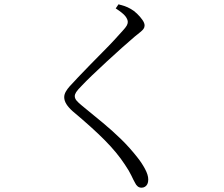

<svg xmlns="http://www.w3.org/2000/svg" viewBox="-20 -812 1040 891"><path d="M637 59Q626 59 618.5 52.5Q611 46 607 37Q599 23 589.5 2.5Q580 -18 559 -49Q523 -104 466 -161.5Q409 -219 317 -296Q298 -313 288 -329Q278 -345 278 -361Q278 -374 285.5 -387Q293 -400 303 -411Q319 -429 343.5 -454.5Q368 -480 397.5 -510.5Q427 -541 456.5 -570.5Q486 -600 510 -626Q534 -652 549 -669Q563 -684 568 -693Q573 -702 573 -710Q573 -722 562 -736.5Q551 -751 517 -773L530 -792Q546 -788 559 -783.5Q572 -779 586 -771Q601 -763 616 -748.5Q631 -734 641 -719.5Q651 -705 651 -694Q651 -685 646 -678Q641 -671 631 -663Q621 -655 605 -642Q580 -621 545.5 -590Q511 -559 474 -525Q437 -491 407 -462Q377 -433 362 -417Q340 -395 333.5 -384.5Q327 -374 327 -366Q327 -355 335.5 -345Q344 -335 360 -322Q413 -279 458 -241.5Q503 -204 542.5 -165.5Q582 -127 618 -81Q638 -56 653 -28Q668 0 668 21Q668 34 664 42Q660 50 653 54.5Q646 59 637 59Z"/></svg>

Font: Noto Serif HK ExtraLight Light
Style: Regular
Weight: 300
Version: Version 2.002-H1;hotconv 1.1.0;makeotfexe 2.6.0